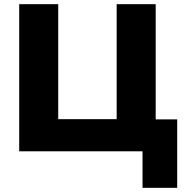

<svg xmlns="http://www.w3.org/2000/svg" viewBox="-20 -725 899 920"><path d="M663 175V0H72V-705H259V-154H539V-705H726V-153H829V175Z"/></svg>

Font: Nunito Sans 10pt Black
Style: Regular
Weight: 900
Designer: Vernon Adams
Foundry: Vernon Adams
Version: Version 3.101;gftools[0.9.27]